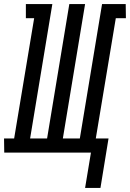

<svg xmlns="http://www.w3.org/2000/svg" viewBox="-67 -755 643 950"><path d="M354 175 383 0H-46L-47 -70H3L102 -665H61V-735H192L82 -70H166L276 -735H354L244 -70H328L438 -735H555L556 -665H506L407 -70H470L430 175Z"/></svg>

Font: Iosevka Curly Slab
Style: Italic
Weight: 400
Italic angle: -9°
Monospace: yes
Designer: Belleve Invis
Foundry: Belleve Invis
Version: Version 22.1.2; ttfautohint (v1.8.4)